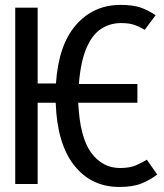

<svg xmlns="http://www.w3.org/2000/svg" viewBox="-20 -737 655 769"><path d="M609.7 -37.9Q582.1 -16.9 547.7 -2.6Q513.3 11.8 457.9 11.8Q345.6 11.8 277.2 -74.6Q208.7 -161 203.1 -325.6H130.8V0H41V-706.2H130.8V-402.6H204.1Q214.4 -557.4 284.6 -637.4Q354.9 -717.4 463.1 -717.4Q511.8 -717.4 542.6 -706.9Q573.3 -696.4 603.1 -675.9L559.5 -617.4Q536.9 -631.3 516.4 -637.9Q495.9 -644.6 465.1 -644.6Q420 -644.6 384.4 -621Q348.7 -597.4 325.9 -543.8Q303.1 -490.3 295.9 -400.5H530.3V-325.6H293.3Q300 -186.7 345.1 -125.4Q390.3 -64.1 460.5 -64.1Q499.5 -64.1 523.8 -74.6Q548.2 -85.1 568.2 -97.4Z"/></svg>

Font: FiraCode Nerd Font
Style: Regular
Weight: 400
Designer: Carrois Corporate, Edenspiekermann AG, Nikita Prokopov
Foundry: Carrois Corporate, Edenspiekermann AG, Nikita Prokopov
Version: Version 6.002;Nerd Fonts 3.4.0